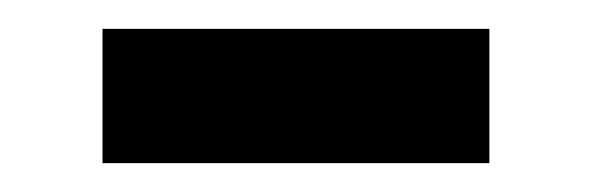

<svg xmlns="http://www.w3.org/2000/svg" viewBox="-20 -276 410 133"><path d="M51 -163V-256H319V-163Z"/></svg>

Font: Rokkitt ExtraBold
Style: Regular
Weight: 800
Version: Version 3.103